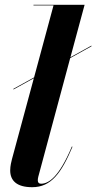

<svg xmlns="http://www.w3.org/2000/svg" viewBox="-20 -770 401 800"><path d="M282 -158.5 279.5 -159.5C226 -32.5 183 -4.5 151 -4.5C141.5 -4.5 137.5 -10 137.5 -18.5C137.5 -22.5 138 -28 139.5 -33.5L272.5 -528L361 -577V-580L273.5 -531.5L332.5 -750H119.5V-747.5H203L122 -447.5L36 -400V-397L121 -444L30 -107.5C27.5 -97.5 22.5 -79 22.5 -60C22.5 -17.5 49.5 10 114 10C193 10 235.5 -48.5 282 -158.5Z"/></svg>

Font: Bodoni* 72pt
Style: Bold Italic
Weight: 700
Italic angle: -13°
Version: Version 2.3